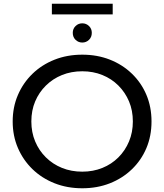

<svg xmlns="http://www.w3.org/2000/svg" viewBox="-20 -1001 880 1029"><path d="M421 8Q340 8 272 -19Q204 -46 154 -94.5Q104 -143 76 -208Q48 -273 48 -350Q48 -427 76 -492Q104 -557 154 -605.5Q204 -654 272 -681Q340 -708 421 -708Q501 -708 568.5 -681.5Q636 -655 686.5 -606.5Q737 -558 764.5 -493Q792 -428 792 -350Q792 -272 764.5 -207Q737 -142 686.5 -93.5Q636 -45 568.5 -18.5Q501 8 421 8ZM421 -81Q479 -81 528.5 -101Q578 -121 614.5 -157.5Q651 -194 671.5 -243Q692 -292 692 -350Q692 -409 671.5 -457.5Q651 -506 614.5 -542.5Q578 -579 528.5 -599Q479 -619 421 -619Q362 -619 312.5 -599Q263 -579 226 -542.5Q189 -506 168.5 -457.5Q148 -409 148 -350Q148 -292 168.5 -243Q189 -194 226 -157.5Q263 -121 312.5 -101Q362 -81 421 -81ZM421 -773Q400 -773 385 -787.5Q370 -802 370 -825Q370 -847 385 -861.5Q400 -876 421 -876Q442 -876 457 -861.5Q472 -847 472 -825Q472 -802 457 -787.5Q442 -773 421 -773ZM258 -924V-981H584V-924Z"/></svg>

Font: Montserrat Z Med
Style: Regular
Weight: 500
Designer: Julieta Ulanovsky
Foundry: Julieta Ulanovsky
Version: Version 8.000